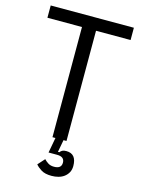

<svg xmlns="http://www.w3.org/2000/svg" viewBox="-133 -774 782 1057"><g transform="rotate(15 258.0 -245.5)"><path d="M268 207Q230 207 208.5 193.5Q187 180 176 166L211 127Q221 138 234.5 146.5Q248 155 268 155Q310 155 310 121Q310 87 268 87H219L235 0H218V-628H21V-698H495V-628H298V0H281L268 70H276Q281 63 289 58.5Q297 54 312 54Q370 54 370 124Q370 145 361.5 160.5Q353 176 339 186.5Q325 197 306.5 202Q288 207 268 207Z"/></g></svg>

Font: IBM Plex Sans Cond
Style: Regular
Weight: 400
Width: 3
Designer: Mike Abbink, Paul van der Laan, Pieter van Rosmalen
Foundry: Bold Monday
Version: Version 1.3